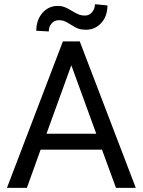

<svg xmlns="http://www.w3.org/2000/svg" viewBox="-20 -912 692 932"><path d="M475.1 -185.5H177.2L110.4 0H13.7L285.2 -710.9H367.2L639.2 0H543ZM205.6 -262.7H447.3L326.2 -595.2ZM501.5 -885.7Q501.5 -833 471.4 -800.3Q441.4 -767.6 396.5 -767.6Q376.5 -767.6 361.8 -772.5Q347.2 -777.3 323.5 -792.5Q299.8 -807.6 289.3 -810.8Q278.8 -814 265.1 -814Q245.1 -814 231 -798.6Q216.8 -783.2 216.8 -759.3L156.2 -762.7Q156.2 -814.9 185.8 -849.1Q215.3 -883.3 260.7 -883.3Q277.8 -883.3 291.5 -878.4Q305.2 -873.5 328.6 -859.4Q352.1 -845.2 364.5 -840.8Q377 -836.4 392.1 -836.4Q413.1 -836.4 427 -853Q440.9 -869.6 440.9 -891.6Z"/></svg>

Font: Roboto
Style: Regular
Weight: 400
Designer: Google
Version: Version 2.001047; 2015